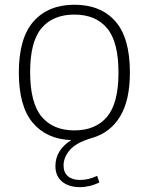

<svg xmlns="http://www.w3.org/2000/svg" viewBox="-20 -568 612 790"><path d="M241.5 113Q241.5 141.5 259.5 157Q277.5 172.5 308.5 172.5Q345 172.5 379.5 155.5L389 182.5Q370.5 192 349.5 197Q328.5 202 308.5 202Q262.5 202 235.2 179Q208 156 208 115.5Q208 49.5 273 8.5Q171 4.5 114.2 -63.5Q57.5 -131.5 57.5 -270Q57.5 -411.5 118.2 -480Q179 -548.5 286 -548.5Q394 -548.5 454.2 -480.8Q514.5 -413 514.5 -270Q514.5 -155 474 -88.5Q433.5 -22 359 -0.5Q295 18 268.2 48.2Q241.5 78.5 241.5 113ZM286 -31.5Q373.5 -31.5 420.5 -87.5Q467.5 -143.5 467.5 -269Q467.5 -396 420.5 -452Q373.5 -508 286 -508Q198.5 -508 151.2 -452.5Q104 -397 104 -271.5Q104 -144.5 151.2 -88Q198.5 -31.5 286 -31.5Z"/></svg>

Font: Encode Sans Semi Expanded ExLight
Style: Regular
Weight: 275
Width: 6
Designer: Multiple Designers
Foundry: Impallari Type
Version: Version 2.000